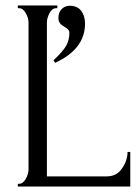

<svg xmlns="http://www.w3.org/2000/svg" viewBox="-20 -680 505 700"><path d="M45 0V-10H50Q64 -10 74 -28Q84 -46 84 -63V-598Q84 -614 74 -632Q64 -650 50 -650H45V-660H189V-650H184Q170 -650 160.5 -632Q151 -614 151 -598V-37H370Q405 -37 425 -66Q445 -95 445 -126H455V0ZM234 -659Q262 -659 276 -640.5Q290 -622 290 -594Q290 -501 181 -451L175 -460Q212 -495 222.5 -515.5Q233 -536 233 -561Q233 -572 217 -581Q216 -582 212.5 -584Q209 -586 207.5 -587Q206 -588 203 -590.5Q200 -593 199 -595Q198 -597 196 -600Q194 -603 193.5 -607Q193 -611 193 -616Q193 -635 205 -647Q217 -659 234 -659Z"/></svg>

Font: Forum
Style: Regular
Weight: 400
Designer: Denis Masharov
Foundry: Denis Masharov
Version: Version 1.000